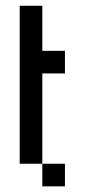

<svg xmlns="http://www.w3.org/2000/svg" viewBox="-20 -660 300 680"><path d="M210 -399.9H129.9V-80.1H49.8V-639.6H129.9V-480H210ZM210 0H129.9V-80.1H210Z"/></svg>

Font: W95FA
Style: Regular
Weight: 400
Designer: FontsArena.com
Foundry: Alina Sava
Version: Version 1.002;Fontself Maker 3.4.0